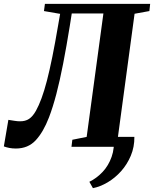

<svg xmlns="http://www.w3.org/2000/svg" viewBox="-44 -763 800 998"><path d="M654.5 -51.5Q655 1 636 46.2Q617 91.5 585.5 126.8Q554 162 515.5 184.8Q477 207.5 439 215L420.5 182Q459 163 489.5 130.5Q520 98 536.2 52.2Q552.5 6.5 547 -51.5ZM329 -693 319 -629.5Q301.5 -520.5 284.2 -432Q267 -343.5 248.8 -274Q230.5 -204.5 210.5 -152.5Q181.5 -77 141.8 -34Q102 9 38.5 9Q20.5 9 4.8 6Q-11 3 -24 -2L-0.5 -140Q18.5 -137 33 -134.8Q47.5 -132.5 58.5 -132.5Q87.5 -132 107 -145Q126.5 -158 143 -187.5Q158 -214.5 172 -252.5Q186 -290.5 199.8 -343.2Q213.5 -396 228 -467.5Q242.5 -539 258.5 -633.5L268.5 -691L184.5 -705.5L189.5 -743H736.5L732.5 -705.5L655.5 -691.5L569 -51.5L647 -32L642.5 0H327.5L332 -36.5L406.5 -51.5L493.5 -693Z"/></svg>

Font: Merriweather 72pt ExtraBold
Style: Italic
Weight: 800
Italic angle: -7.8°
Version: Version 2.101